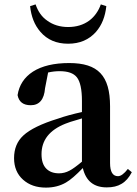

<svg xmlns="http://www.w3.org/2000/svg" viewBox="-20 -838 622 874"><path d="M189 16C224 16 254 8 280 -7C301 -19 326 -41 357 -73C371 -14 407 15 466 15C493 15 515 10 533 -1C552 -12 567 -29 580 -54L562 -69C545 -47 530 -36 517 -36C493 -36 481 -56 481 -96V-354C481 -494 426 -551 295 -551C226 -551 171 -538 130 -512C90 -486 67 -450 60 -405C66 -374 86 -359 120 -359C159 -359 181 -385 185 -436L199 -508C217 -512 234 -514 251 -514C289 -514 315 -505 330 -486C345 -467 353 -431 353 -379V-328C312 -319 275 -309 244 -298C169 -275 116 -249 86 -221C58 -195 44 -161 44 -118C44 -77 58 -44 85 -20C112 4 146 16 189 16ZM249 -49C224 -49 205 -56 191 -70C176 -85 169 -107 169 -136C169 -200 205 -246 278 -275C287 -279 308 -286 340 -295C345 -297 350 -298 353 -299V-102C329 -82 310 -68 296 -61C281 -53 265 -49 249 -49ZM290 -639C343 -639 385 -657 417 -693C444 -724 459 -763 464 -810L439 -818C428 -787 410 -762 386 -744C360 -725 328 -715 290 -715C253 -715 221 -725 195 -744C170 -761 153 -786 142 -818L117 -810C122 -763 137 -724 164 -693C195 -657 237 -639 290 -639Z"/></svg>

Font: AllPunType Bold
Style: Regular
Weight: 700
Version: 1.0